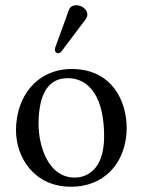

<svg xmlns="http://www.w3.org/2000/svg" viewBox="-20 -702 544 732"><path d="M41 -205C41 -103 109 10 251 10C315 10 364 -13 398 -46C443 -90 463 -153 463 -214C463 -318 406 -439 253 -439C187 -439 133 -412 96 -369C60 -326 41 -268 41 -205ZM238 -404C324 -404 377 -326 377 -182C377 -56 312 -25 265 -25C161 -25 127 -151 127 -228C127 -315 148 -404 238 -404ZM271 -682C258 -682 247 -676 243 -665L191 -522C190 -519 189 -515 189 -512C189 -505 195 -499 203 -499C207 -499 212 -503 215 -507L307 -629C311 -634 313 -642 313 -647C313 -667 291 -682 271 -682Z"/></svg>

Font: Libertinus Serif
Style: Regular
Weight: 400
Designer: Philipp H. Poll, Khaled Hosny
Foundry: Caleb Maclennan
Version: Version 7.050;RELEASE